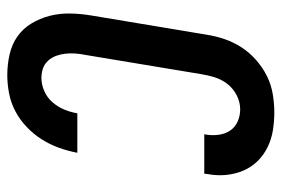

<svg xmlns="http://www.w3.org/2000/svg" viewBox="-146 -638 791 540"><g transform="rotate(-90 250.0 -367.5)"><path d="M205 8Q179 8 154 4Q129 0 106.5 -11Q84 -22 67 -39.5Q50 -57 40.5 -79.5Q31 -102 28.5 -127.5Q26 -153 31 -180L32 -189H143L142 -184Q139 -166 141.5 -148Q144 -130 153.5 -116Q163 -102 179 -95Q195 -88 213 -88Q233 -88 252 -97.5Q271 -107 284 -123.5Q297 -140 303 -159.5Q309 -179 312 -198L366 -523Q369 -537 370 -551.5Q371 -566 369.5 -579.5Q368 -593 363.5 -605.5Q359 -618 350 -628Q341 -638 328.5 -642.5Q316 -647 301 -647Q283 -647 264.5 -639Q246 -631 233 -616Q220 -601 212.5 -583Q205 -565 202 -547V-546H91V-547Q96 -573 105 -598Q114 -623 128.5 -646Q143 -669 163.5 -688.5Q184 -708 208 -720.5Q232 -733 258 -738Q284 -743 309 -743Q339 -743 367.5 -736.5Q396 -730 418 -714.5Q440 -699 454.5 -675Q469 -651 476 -623.5Q483 -596 482.5 -566.5Q482 -537 477 -507L423 -183Q419 -157 410.5 -132Q402 -107 387.5 -84.5Q373 -62 352 -43.5Q331 -25 307 -13Q283 -1 256.5 3.5Q230 8 205 8Z"/></g></svg>

Font: Iosevka Term Curly
Style: Bold Italic
Weight: 700
Italic angle: -9°
Designer: Belleve Invis
Foundry: Belleve Invis
Version: Version 32.3.0